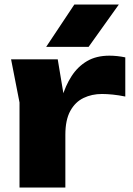

<svg xmlns="http://www.w3.org/2000/svg" viewBox="-20 -836 593 856"><path d="M29.4 -571.4H237.4L271.4 -367.2V0H67V-379ZM538.6 -580.2V-405.6Q509.4 -411.6 482.8 -414.3Q456.2 -417 434.4 -417Q389.6 -417 352.6 -399.3Q315.6 -381.6 293.5 -341.6Q271.4 -301.6 271.4 -235L232.4 -283.4Q240 -344.6 255.9 -399.5Q271.8 -454.4 299.2 -496.7Q326.6 -539 367.8 -563.4Q409 -587.8 467.8 -587.8Q484.8 -587.8 502.8 -585.9Q520.8 -584 538.6 -580.2ZM311.4 -815.8H509.8L375 -627H185.8Z"/></svg>

Font: Unbounded
Style: Regular
Weight: 400
Designer: Luke Prowse, Jean-Baptiste Morizot, Fátima Lázaro, Florian Runge
Foundry: NaN
Version: Version 1.701;gftools[0.9.28.dev5+ged2979d]